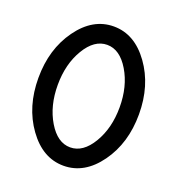

<svg xmlns="http://www.w3.org/2000/svg" viewBox="-131 -817 861 933"><g transform="rotate(20 300.0 -350.0)"><path d="M187 -536.5Q140 -458 140 -350Q140 -242 187 -163.5Q234 -85 300 -85Q366 -85 413 -163.5Q460 -242 460 -350Q460 -458 413 -536.5Q366 -615 300 -615Q234 -615 187 -536.5ZM116 -95.5Q40 -201 40 -350Q40 -499 116 -604.5Q192 -710 300 -710Q408 -710 484 -604.5Q560 -499 560 -350Q560 -201 484 -95.5Q408 10 300 10Q192 10 116 -95.5Z"/></g></svg>

Font: Laverick
Style: Regular
Weight: 400
Designer: Daniel Pimley
Foundry: Daniel Pimley
Version: Version 1.000;PS 001.001;hotconv 1.0.56